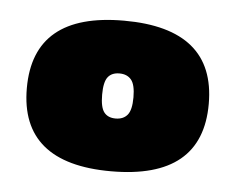

<svg xmlns="http://www.w3.org/2000/svg" viewBox="-33 -691 427 348"><g transform="rotate(5 180.5 -517.0)"><path d="M180 -380Q15 -380 15 -517Q15 -654 180 -654Q346 -654 346 -517Q346 -380 180 -380ZM180 -476Q194 -476 201.5 -485Q209 -494 209 -517Q209 -540 201.5 -549Q194 -558 180 -558Q166 -558 159 -549Q152 -540 152 -517Q152 -494 159 -485Q166 -476 180 -476Z"/></g></svg>

Font: Boz Display
Style: Regular
Weight: 900
Version: Version 2.000; ttfautohint (v1.8.3)